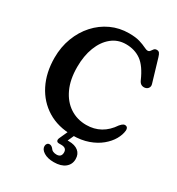

<svg xmlns="http://www.w3.org/2000/svg" viewBox="-215 -847 1104 1199"><g transform="rotate(30 337.0 -248.0)"><path d="M648 -178Q645 -146 625.8 -112.2Q606.5 -78.5 571.5 -49.5Q536.5 -20.5 486.8 -2.8Q437 15 372.5 15Q269 15 193.2 -31.5Q117.5 -78 76 -160.2Q34.5 -242.5 34.5 -349.5Q34.5 -427 59.8 -493.5Q85 -560 129.8 -609.5Q174.5 -659 234 -686.5Q293.5 -714 362.5 -714Q410.5 -714 440.5 -704.8Q470.5 -695.5 488 -686.5Q505.5 -677.5 516 -677.5Q526 -677.5 532 -686Q538 -694.5 544.5 -702.8Q551 -711 563.5 -711Q576 -711 582.5 -703.5Q589 -696 595 -675.5L644 -510.5Q648.5 -495 640.5 -483Q632.5 -471 616.5 -468.5Q602.5 -466.5 591 -472.5Q579.5 -478.5 572 -495Q535 -580 489 -612.8Q443 -645.5 380 -645.5Q321.5 -645.5 277.8 -610Q234 -574.5 210 -512.5Q186 -450.5 186 -370Q186 -279.5 215.8 -215.8Q245.5 -152 297.2 -118Q349 -84 415 -84Q527.5 -84 594 -183.5Q606.5 -198 615.5 -202.5Q624.5 -207 633 -204.5Q649 -200.5 648 -178ZM347.5 -8.5H394L364 58Q368.5 58 373 58Q416.5 58 441 77.8Q465.5 97.5 465.5 134Q465.5 172 436.8 195.2Q408 218.5 356 218.5Q311 218.5 283.5 201.2Q256 184 256 160.5Q256 149 262.2 141.8Q268.5 134.5 278 134.5Q286 134.5 292 138Q298 141.5 303 147Q310.5 159 321.8 164Q333 169 347 169Q382 169 382 134Q382 101 343 101H327Q313 101 309.2 92.2Q305.5 83.5 311.5 70.5Z"/></g></svg>

Font: Fraunces 72pt S100 SemiBold
Style: Regular
Weight: 600
Version: Version 1.000; ttfautohint (v1.8.3)